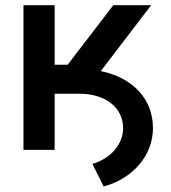

<svg xmlns="http://www.w3.org/2000/svg" viewBox="-20 -565 644 724"><path d="M68.5 0H186.1V-211.6H279.8C378.2 -211.6 444.6 -158.7 444.2 -81.3C443.9 -21 397 33.7 328.5 52.9L370.7 138.1C481.5 108.7 556.8 20.2 556.8 -81.7C556.8 -191.8 480.5 -272.4 360.1 -296.9L550.1 -545.5H407.3L235.1 -321H186.1V-545.5H68.5Z"/></svg>

Font: Magic Ui Pro Semi Bold
Style: Regular
Weight: 600
Designer: Stefan Endress, Andreas Faust
Version: Version 1.000;FEAKit 1.0